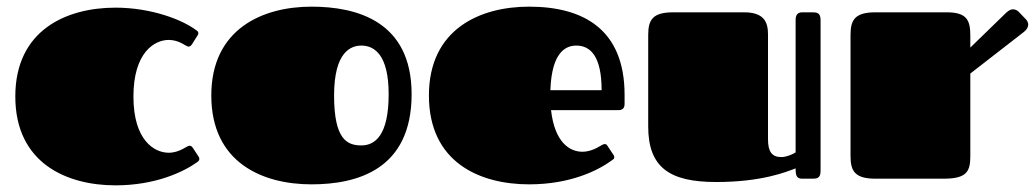

<svg xmlns="http://www.w3.org/2000/svg" viewBox="-20 -537 3110 577"><path d="M381 -247C381 -379 444 -417 487 -417C520 -417 539 -397 546 -397C552 -397 553 -399 557 -404L574 -431C576 -434 576 -436 576 -437C576 -442 573 -444 570 -446C528 -478 434 -514 327 -514C180 -514 26 -447 26 -247C26 -47 180 20 327 20C447 20 531 -20 573 -50C576 -52 579 -55 579 -59C579 -61 579 -63 577 -66L560 -92C556 -97 555 -99 549 -99C542 -99 520 -78 487 -78C444 -78 381 -115 381 -247Z M916 17C1053 17 1217 -27 1217 -254C1217 -474 1051 -517 916 -517C769 -517 615 -450 615 -250C615 -48 769 17 916 17ZM1066 -100C1023 -100 984 -118 984 -250C984 -382 1035 -400 1066 -400C1106 -400 1148 -371 1148 -254C1148 -130 1107 -100 1066 -100Z M1730 -81C1692 -81 1647 -109 1636 -206H1838C1852 -206 1857 -213 1857 -225V-252C1857 -449 1733 -517 1570 -517C1423 -517 1269 -450 1269 -250C1269 -48 1423 17 1570 17C1695 17 1778 -25 1820 -56C1823 -58 1826 -60 1826 -64C1826 -66 1826 -68 1824 -71L1806 -98C1803 -103 1802 -104 1796 -104C1789 -104 1765 -81 1730 -81ZM1634 -266C1638 -383 1682 -400 1712 -400C1753 -400 1788 -370 1788 -266Z M2288 -419C2288 -450 2293 -500 2217 -500H2003C1941 -500 1928 -477 1928 -432V-157C1928 -34 1992 10 2132 10C2269 10 2342 -20 2371 -31C2371 -9 2374 0 2391 0H2422C2434 0 2446 -1 2446 -23V-477C2446 -499 2434 -500 2422 -500H2391C2374 -500 2371 -488 2371 -477V-79C2362 -73 2343 -65 2328 -65C2299 -65 2288 -82 2288 -119Z M2536 -68C2536 -23 2549 0 2611 0H2816C2887 0 2896 -23 2896 -69V-316L3057 -441C3066 -448 3070 -456 3070 -463C3070 -469 3067 -475 3063 -479L3041 -502C3037 -506 3031 -509 3024 -509C3018 -509 3012 -506 3004 -499L2896 -394V-430C2896 -477 2885 -500 2825 -500H2611C2549 -500 2536 -477 2536 -432Z"/></svg>

Font: Fascinate
Style: Regular
Weight: 900
Designer: Astigmatic (AOETI)
Foundry: Astigmatic (AOETI)
Version: Version 1.000